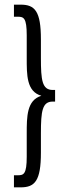

<svg xmlns="http://www.w3.org/2000/svg" viewBox="-20 -747 257 826"><path d="M156 -173C156 -270 162 -310 207 -310H217V-360H207C161 -360 156 -402 156 -498V-578C156 -699 130 -727 69 -727H40V-675H57C82 -675 95 -670 95 -595V-498C95 -425 94 -353 158 -335C95 -316 95 -245 95 -172V-73C95 2 82 7 57 7H40V59H69C130 59 156 31 156 -90Z"/></svg>

Font: Stint Ultra Condensed
Style: Regular
Weight: 400
Width: 1
Designer: Astigmatic (AOETI)
Foundry: Astigmatic (AOETI)
Version: Version 1.000